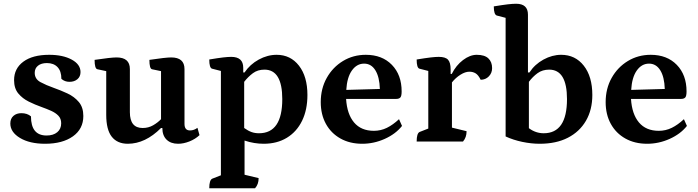

<svg xmlns="http://www.w3.org/2000/svg" viewBox="-20 -754 3717 1023"><path d="M220 12Q138 12 86.5 -19Q35 -50 35 -96Q35 -122 51.5 -136.5Q68 -151 94 -151Q125 -151 145 -134Q145 -32 228 -32Q264 -32 285 -49.5Q306 -67 306 -97Q306 -122 291 -137.5Q276 -153 252.5 -163.5Q229 -174 201 -184Q167 -196 133.5 -212.5Q100 -229 77.5 -256Q55 -283 55 -327Q55 -389 104.5 -425.5Q154 -462 242 -462Q315 -462 362 -436.5Q409 -411 409 -370Q409 -346 392.5 -332Q376 -318 350 -318Q325 -318 307 -334Q307 -375 286.5 -396.5Q266 -418 230 -418Q200 -418 182.5 -404Q165 -390 165 -366Q165 -333 195.5 -316.5Q226 -300 266 -286Q303 -273 339.5 -256Q376 -239 400 -210.5Q424 -182 424 -136Q424 -67 368.5 -27.5Q313 12 220 12Z M661 12Q605 12 575.5 -25.5Q546 -63 546 -142V-375L499 -385Q484 -388 484 -435Q571 -448 601 -448Q672 -448 672 -386V-156Q672 -72 740 -72Q771 -72 796 -86.5Q821 -101 838 -119V-375L790 -385Q776 -388 776 -435Q863 -448 892 -448Q963 -448 963 -386V-94Q963 -59 992 -59Q1014 -59 1032 -73L1043 -34Q1021 -13 989.5 -0.5Q958 12 929 12Q890 12 867.5 -10Q845 -32 845 -72H838Q754 12 661 12Z M1095 249Q1095 205 1111 198L1157 180V-376L1110 -388Q1095 -392 1095 -437Q1143 -445 1169 -448Q1195 -451 1212 -451Q1276 -451 1276 -393V-368H1283Q1312 -411 1358.5 -436.5Q1405 -462 1454 -462Q1528 -462 1573 -404Q1618 -346 1618 -248Q1618 -169 1589.5 -110.5Q1561 -52 1508.5 -20Q1456 12 1385 12Q1334 12 1283 -5V177L1358 195Q1358 228 1339 249ZM1360 -44Q1484 -44 1484 -226Q1484 -383 1389 -383Q1353 -383 1327.5 -364Q1302 -345 1281 -318V-72Q1302 -57 1320 -50.5Q1338 -44 1360 -44Z M1910 12Q1844 12 1794 -16Q1744 -44 1716.5 -94Q1689 -144 1689 -210Q1689 -282 1721 -339Q1753 -396 1807.5 -429Q1862 -462 1929 -462Q2016 -462 2068 -408.5Q2120 -355 2120 -267Q2120 -242 2113 -234.5Q2106 -227 2091 -227H1824Q1829 -146 1866.5 -101.5Q1904 -57 1972 -57Q2009 -57 2041.5 -73Q2074 -89 2106 -119L2122 -83Q2088 -40 2030 -14Q1972 12 1910 12ZM1920 -415Q1881 -415 1855 -378.5Q1829 -342 1825 -275L2004 -280Q2002 -344 1980 -379.5Q1958 -415 1920 -415Z M2200 0Q2200 -44 2216 -51L2262 -69V-376L2215 -388Q2200 -392 2200 -437Q2249 -445 2275 -448Q2301 -451 2318 -451Q2353 -451 2367 -436Q2381 -421 2381 -384V-360H2387Q2410 -406 2447 -434Q2484 -462 2520 -462Q2562 -462 2582 -443Q2602 -424 2602 -391Q2602 -365 2584.5 -347Q2567 -329 2541 -329Q2529 -354 2514.5 -363Q2500 -372 2481 -372Q2459 -372 2433.5 -356Q2408 -340 2388 -315V-74L2466 -55Q2466 -22 2447 0Z M2856 12Q2811 12 2763 2Q2715 -8 2674 -27V-659L2628 -671Q2611 -675 2611 -720Q2660 -728 2686 -731Q2712 -734 2730 -734Q2793 -734 2793 -676V-368H2801Q2829 -411 2875.5 -436.5Q2922 -462 2970 -462Q3045 -462 3090.5 -404Q3136 -346 3136 -248Q3136 -169 3102 -110.5Q3068 -52 3005.5 -20Q2943 12 2856 12ZM2877 -44Q3001 -44 3001 -226Q3001 -383 2906 -383Q2870 -383 2844 -364Q2818 -345 2798 -318V-71Q2834 -44 2877 -44Z M3428 12Q3362 12 3312 -16Q3262 -44 3234.5 -94Q3207 -144 3207 -210Q3207 -282 3239 -339Q3271 -396 3325.5 -429Q3380 -462 3447 -462Q3534 -462 3586 -408.5Q3638 -355 3638 -267Q3638 -242 3631 -234.5Q3624 -227 3609 -227H3342Q3347 -146 3384.5 -101.5Q3422 -57 3490 -57Q3527 -57 3559.5 -73Q3592 -89 3624 -119L3640 -83Q3606 -40 3548 -14Q3490 12 3428 12ZM3438 -415Q3399 -415 3373 -378.5Q3347 -342 3343 -275L3522 -280Q3520 -344 3498 -379.5Q3476 -415 3438 -415Z"/></svg>

Font: Petrona
Style: Bold
Weight: 700
Designer: Ringo R. Seeber
Foundry: Ringo R. Seeber
Version: Version 2.001; ttfautohint (v1.8.3)